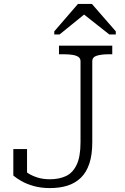

<svg xmlns="http://www.w3.org/2000/svg" viewBox="-20 -943 639 980"><path d="M281 -710H553V-666H536Q499 -666 475 -659Q451 -652 451 -630V-217Q451 -153 436 -108Q421 -63 392.5 -35.5Q364 -8 324.5 4.5Q285 17 235 17Q189 17 152 6.5Q115 -4 89 -19Q63 -34 48 -47V-182H118V-42Q102 -47 92 -54Q82 -61 79.5 -68.5Q77 -76 80 -81Q83 -86 92 -86Q103 -72 123 -59Q143 -46 171 -37Q199 -28 235 -28Q281 -28 316 -44Q351 -60 371 -101.5Q391 -143 391 -217V-630Q391 -645 380 -652.5Q369 -660 350 -663Q331 -666 306 -666H281ZM449 -923H378L257 -783V-767H284L433 -888L386 -887L538 -767H571V-783Z"/></svg>

Font: Roboto Serif ExtraLight
Style: Regular
Weight: 250
Version: Version 1.007